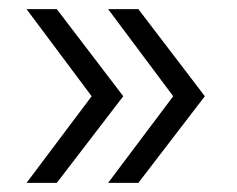

<svg xmlns="http://www.w3.org/2000/svg" viewBox="-20 -473 517 419"><path d="M38 -74 180 -263 38 -453H104L249 -263L104 -74ZM216 -74 358 -263 216 -453H282L427 -263L282 -74Z"/></svg>

Font: Idrija
Style: Regular
Weight: 400
Designer: Julieta Ulanovsky
Foundry: Julieta Ulanovsky
Version: Version 7.200